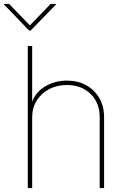

<svg xmlns="http://www.w3.org/2000/svg" viewBox="-49 -963 646 983"><path d="M115.7 -362.8V0H93.3V-727.5H115.7V-425.3H109.9Q127.4 -487.8 179.4 -519Q231.4 -550.3 293.5 -550.3Q349.6 -550.3 392.3 -526.6Q435.1 -502.9 459.5 -460.9Q483.9 -418.9 483.9 -362.8V0H461.4V-362.8Q461.4 -437 414.6 -482.4Q367.7 -527.8 293.5 -527.8Q242.7 -527.8 202.4 -506.6Q162.1 -485.4 138.9 -448Q115.7 -410.6 115.7 -362.8ZM-2.4 -942.9 104 -833 210.4 -942.9H237.8V-940.4L107.9 -806.6H100.1L-28.8 -940.4V-942.9Z"/></svg>

Font: Inter 16pt Thin
Style: Regular
Weight: 250
Version: Version 4.001;git-66647c0bb